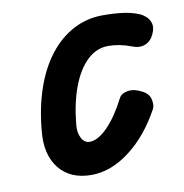

<svg xmlns="http://www.w3.org/2000/svg" viewBox="-64 -571 613 641"><g transform="rotate(-10 242.0 -251.0)"><path d="M196.5 9Q124.5 9 87 -38Q49.5 -85 57.5 -164.5Q64.5 -243 86.5 -306.8Q108.5 -370.5 143.8 -415.8Q179 -461 225 -485.2Q271 -509.5 325 -509.5Q362.5 -509.5 393 -505.5Q423.5 -501.5 447 -491.5Q456.5 -488 467.2 -478.8Q478 -469.5 482.5 -454.8Q487 -440 477 -418Q466.5 -395.5 446.8 -388Q427 -380.5 403.5 -390Q383 -398 362.8 -401.8Q342.5 -405.5 325 -405.5Q285.5 -405.5 254 -375.8Q222.5 -346 202 -292Q181.5 -238 174.5 -164.5Q172 -138 181.8 -119.5Q191.5 -101 209.5 -101Q237.5 -101 270.8 -135Q304 -169 333.5 -227Q340.5 -241.5 362.2 -245.5Q384 -249.5 409 -236.5Q433.5 -225 437.8 -204.2Q442 -183.5 436 -172.5Q390.5 -88.5 326.5 -39.8Q262.5 9 196.5 9Z"/></g></svg>

Font: Edu AU VIC WA NT Pre SemiBold
Style: Regular
Weight: 600
Designer: Tina and Corey Anderson, Eben Sorkin, Mirko Velimirovic
Foundry: Google for Education
Version: Version 1.001